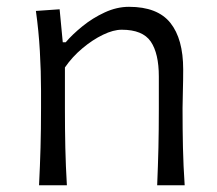

<svg xmlns="http://www.w3.org/2000/svg" viewBox="-20 -549 644 569"><path d="M95.7 0Q98.6 -57.6 100.1 -111.1Q101.6 -164.6 101.6 -228.5V-280.8Q101.6 -337.4 98.1 -397.5Q94.7 -457.5 86.4 -516.6L156.7 -521.5L166 -423.8H174.8Q194.3 -446.8 224.4 -471.2Q254.4 -495.6 290.3 -512.2Q326.2 -528.8 362.3 -528.8Q446.8 -528.8 484.9 -481.2Q522.9 -433.6 522.9 -343.3Q522.9 -310.1 522 -280.8Q521 -251.5 521 -228.5Q521 -164.6 522.2 -111.1Q523.4 -57.6 527.3 0H445.8Q448.2 -57.6 449.5 -110.8Q450.7 -164.1 450.7 -226.1V-322.3Q450.7 -390.6 426.8 -425.8Q402.8 -460.9 340.8 -460.9Q315.9 -460.9 285.2 -446Q254.4 -431.2 224.4 -406Q194.3 -380.9 172.4 -349.1V-226.1Q172.4 -164.1 173.6 -110.8Q174.8 -57.6 178.2 0Z"/></svg>

Font: Pinar Regular
Style: Regular
Weight: 400
Designer: Amin Abedi
Version: Version 3.000